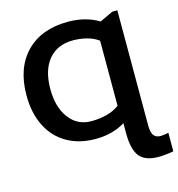

<svg xmlns="http://www.w3.org/2000/svg" viewBox="-128 -809 1047 1129"><g transform="rotate(-15 395.0 -245.0)"><path d="M686.5 15.6Q686.5 54.2 699.5 73Q712.4 91.8 742.2 91.8Q756.8 91.8 790 85.4V197.8Q771.5 202.1 743.4 204.8Q715.3 207.5 699.2 207.5Q617.2 207.5 583.3 164.8Q549.3 122.1 549.3 25.4V-37.6Q472.2 9.8 369.1 9.8Q268.6 9.8 194.3 -33.2Q120.1 -76.2 80.6 -155.8Q41 -235.4 41 -342.3Q41 -508.8 133.3 -603.5Q225.6 -698.2 388.2 -698.2Q495.1 -698.2 575.2 -649.9L655.3 -688H686.5ZM370.6 -97.7Q423.8 -97.7 468.5 -110.1Q513.2 -122.6 542.5 -145.5V-541.5Q512.7 -564 471.7 -574.5Q430.7 -585 388.2 -585Q292.5 -585 239.3 -521Q186 -457 186 -342.3Q186 -231.9 236.3 -164.8Q286.6 -97.7 370.6 -97.7Z"/></g></svg>

Font: Arial
Style: Bold
Weight: 700
Designer: Steve Matteson
Foundry: Ascender Corporation
Version: Version 2.00.3